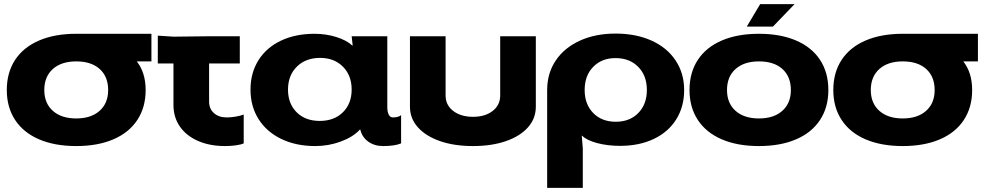

<svg xmlns="http://www.w3.org/2000/svg" viewBox="-20 -696 4780 932"><path d="M715 -532V-398H644Q687 -343 687 -259Q687 -175 646.5 -113.5Q606 -52 530 -19.5Q454 13 350 13Q246 13 170 -19.5Q94 -52 53.5 -113.5Q13 -175 13 -259Q13 -344 53.5 -405.5Q94 -467 170 -499.5Q246 -532 350 -532ZM350 -121Q422 -121 463.5 -158Q505 -195 505 -259Q505 -324 464 -361Q423 -398 350 -398Q278 -398 236.5 -361Q195 -324 195 -259Q195 -195 236.5 -158Q278 -121 350 -121Z M746 -388V-523L822 -518L995 -520H1144V-388H995V-202Q995 -168 1018.5 -147Q1042 -126 1080 -126Q1101 -126 1124.5 -130Q1148 -134 1163 -140V0Q1150 6 1125 9.5Q1100 13 1072 13Q998 13 941 -12Q884 -37 853 -82Q822 -127 822 -186V-388Z M1196 -261Q1196 -342 1234.5 -403.5Q1273 -465 1343.5 -498.5Q1414 -532 1507 -532Q1562 -532 1612 -516.5Q1662 -501 1690 -475H1692L1687 -520H1860V-176Q1860 -153 1867 -139.5Q1874 -126 1887 -126Q1914 -126 1927 -137V0Q1896 13 1840 13Q1797 13 1767 -9Q1737 -31 1729 -67H1727Q1694 -31 1634.5 -9Q1575 13 1510 13Q1417 13 1345.5 -21.5Q1274 -56 1235 -118Q1196 -180 1196 -261ZM1532 -109Q1602 -109 1644.5 -151Q1687 -193 1687 -261Q1687 -330 1644.5 -372.5Q1602 -415 1534 -415Q1464 -415 1421 -372.5Q1378 -330 1378 -261Q1378 -193 1420 -151Q1462 -109 1532 -109Z M1970 -178V-520H2143V-232Q2143 -186 2180 -157.5Q2217 -129 2276 -129Q2335 -129 2371.5 -157.5Q2408 -186 2408 -232V-520H2581V-178Q2581 -121 2543 -78Q2505 -35 2436 -11Q2367 13 2276 13Q2185 13 2116 -11Q2047 -35 2008.5 -78Q1970 -121 1970 -178Z M3301 -259Q3301 -178 3262.5 -116.5Q3224 -55 3153.5 -21.5Q3083 12 2990 12Q2929 12 2878.5 -1.5Q2828 -15 2806 -37H2804L2809 24V216H2636V-259Q2636 -340 2677.5 -402Q2719 -464 2794.5 -498.5Q2870 -533 2968 -533Q3067 -533 3142.5 -499Q3218 -465 3259.5 -402.5Q3301 -340 3301 -259ZM2969 -105Q3037 -105 3078.5 -147.5Q3120 -190 3120 -259Q3120 -329 3078 -371.5Q3036 -414 2968 -414Q2901 -414 2859.5 -371.5Q2818 -329 2818 -259Q2818 -190 2859.5 -147.5Q2901 -105 2969 -105Z M4001 -259Q4001 -175 3960.5 -113.5Q3920 -52 3844 -19.5Q3768 13 3664 13Q3560 13 3484 -19.5Q3408 -52 3367.5 -113.5Q3327 -175 3327 -259Q3327 -344 3367.5 -405.5Q3408 -467 3484 -499.5Q3560 -532 3664 -532Q3768 -532 3844 -499.5Q3920 -467 3960.5 -405.5Q4001 -344 4001 -259ZM3664 -121Q3736 -121 3777.5 -158Q3819 -195 3819 -259Q3819 -324 3778 -361Q3737 -398 3664 -398Q3592 -398 3550.5 -361Q3509 -324 3509 -259Q3509 -195 3550.5 -158Q3592 -121 3664 -121ZM3670 -676H3837L3732 -567H3605Z M4727 -532V-398H4656Q4699 -343 4699 -259Q4699 -175 4658.5 -113.5Q4618 -52 4542 -19.5Q4466 13 4362 13Q4258 13 4182 -19.5Q4106 -52 4065.5 -113.5Q4025 -175 4025 -259Q4025 -344 4065.5 -405.5Q4106 -467 4182 -499.5Q4258 -532 4362 -532ZM4362 -121Q4434 -121 4475.5 -158Q4517 -195 4517 -259Q4517 -324 4476 -361Q4435 -398 4362 -398Q4290 -398 4248.5 -361Q4207 -324 4207 -259Q4207 -195 4248.5 -158Q4290 -121 4362 -121Z"/></svg>

Font: Non Bureau Extended
Style: Bold
Weight: 700
Width: 7
Designer: Jona Saucedo
Foundry: Non Foundry
Version: Version 1.000; ttfautohint (v1.8.4)